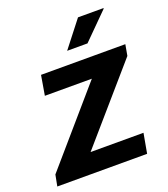

<svg xmlns="http://www.w3.org/2000/svg" viewBox="-152 -818 802 914"><g transform="rotate(-20 249.0 -361.5)"><path d="M246 -591H349L478 -720V-723H349ZM-19 0H436L454 -100H186L507 -470L517 -526H90L73 -426H311L-8 -57Z"/></g></svg>

Font: Archivo SemiBold
Style: Italic
Weight: 600
Italic angle: -10°
Designer: Hector Gatti
Foundry: Omnibus-Type
Version: Version 2.001